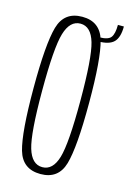

<svg xmlns="http://www.w3.org/2000/svg" viewBox="-99 -660 489 716"><g transform="rotate(15 146.0 -302.0)"><path d="M130 3.5Q60.5 3.5 41.5 -62.5Q22.5 -128.5 22.5 -299.5Q22.5 -470 41.5 -536.8Q60.5 -603.5 130 -603.5Q199 -603.5 218 -536.8Q237 -470 237 -299.5Q237 -128.5 218 -62.5Q199 3.5 130 3.5ZM130 -23Q170.5 -23 187 -78.5Q203.5 -134 203.5 -299Q203.5 -464.5 187 -520.8Q170.5 -577 130 -577Q89.5 -577 72.8 -520.8Q56 -464.5 56 -299Q56 -134 72.8 -78.5Q89.5 -23 130 -23ZM210 -546Q244.5 -546 255 -560.2Q265.5 -574.5 265.5 -608.5H288.5Q288.5 -566.5 270.8 -548.2Q253 -530 210 -530Z"/></g></svg>

Font: Anybody Condensed ExtraLight
Style: Regular
Weight: 200
Width: 3
Designer: Tyler Finck
Foundry: Etcetera Type Company
Version: Version 1.010; ttfautohint (v1.8.3) -l 8 -r 50 -G 200 -x 14 